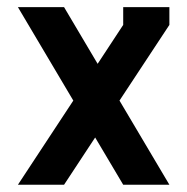

<svg xmlns="http://www.w3.org/2000/svg" viewBox="-20 -508 515 528"><path d="M156.2 0 241.7 -129.9 318.8 0H445.8L308.6 -231.4L445.8 -439.5V-488.3H318.8V-439.5L248.5 -332.5L156.2 -488.3H29.3L181.6 -231.4L29.3 0Z"/></svg>

Font: Saman Dere
Style: Regular
Weight: 400
Designer: Tuna Ça_lar Gümü_
Foundry: Tuna Ça_lar Gümü_
Version: Version 1.001;hotconv 1.0.109;makeotfexe 2.5.65596